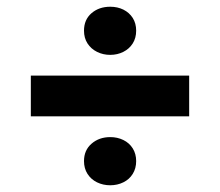

<svg xmlns="http://www.w3.org/2000/svg" viewBox="-20 -622 660 576"><path d="M232 -138.7Q232 -171.4 254.7 -191Q277.4 -210.7 310.8 -210.7Q332.1 -210.7 350 -202Q368 -193.2 378.2 -176.9Q388.5 -160.5 388.5 -138.7Q388.5 -116.8 378.2 -100.3Q368 -83.8 350 -75Q332.1 -66.2 310.6 -66.2Q289.2 -66.2 271.1 -75Q253.1 -83.8 242.5 -100.3Q232 -116.8 232 -138.7ZM232 -530Q232 -563 254.5 -582.4Q277 -601.8 310.8 -601.8Q332.5 -601.8 350.2 -593.1Q367.8 -584.3 378.2 -568.2Q388.5 -552 388.5 -530Q388.5 -508 378.2 -491.7Q367.8 -475.3 350 -466.4Q332.1 -457.4 310.6 -457.4Q289.2 -457.4 271.1 -466.4Q253.1 -475.3 242.5 -491.7Q232 -508 232 -530ZM72.5 -395.1H547.5V-273H72.5Z"/></svg>

Font: Monaspace Neon Var
Style: Regular
Weight: 400
Designer: Riley Cran and the Lettermatic Team
Version: Version 1.000 (Monaspace Neon Var)